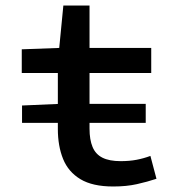

<svg xmlns="http://www.w3.org/2000/svg" viewBox="-20 -665 640 697"><path d="M60 -219V-282L198 -288H509V-219ZM391 12Q316 12 272 -14.5Q228 -41 209 -88Q190 -135 190 -197V-400H59V-486L195 -491L210 -645H305V-491H529V-400H305V-198Q305 -158 316 -131.5Q327 -105 352 -92.5Q377 -80 418 -80Q450 -80 476 -85Q502 -90 526 -99L548 -16Q515 -5 477 3.5Q439 12 391 12Z"/></svg>

Font: Source Code Pro ExtraLight SemiBold
Style: Regular
Weight: 600
Monospace: yes
Version: Version 1.018;hotconv 1.0.116;makeotfexe 2.5.65601